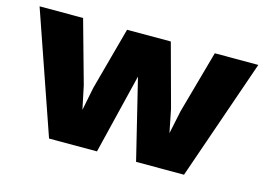

<svg xmlns="http://www.w3.org/2000/svg" viewBox="-76 -609 1101 797"><g transform="rotate(15 475.0 -210.0)"><path d="M5 -470H192L267 -201L288 -101L308 -201L381 -470H569L642 -201L662 -101L683 -201L758 -470H945L765 50H559L475 -294L391 50H185Z"/></g></svg>

Font: OA Gothic ExtraBold
Style: Regular
Weight: 800
Designer: Choi Chi-young, Lee Jaesang, Lee Juhyun, Han Dohee
Foundry: DDUNGSANG CORP.
Version: Version 1.000;Build 20210203